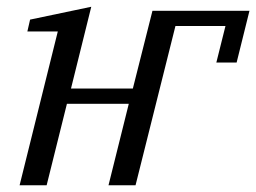

<svg xmlns="http://www.w3.org/2000/svg" viewBox="-20 -548 758 568"><path d="M301 0 361 -241H178L118 0H38L151 -455H61L69 -490L250 -528L190 -286H373L431 -516H718L680 -363H620L647 -471H499L381 0Z"/></svg>

Font: IBM Plex Serif
Style: Italic
Weight: 400
Italic angle: -14°
Designer: Mike Abbink, Paul van der Laan, Pieter van Rosmalen
Foundry: Bold Monday
Version: Version 3.001